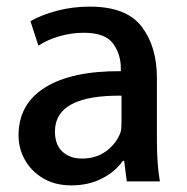

<svg xmlns="http://www.w3.org/2000/svg" viewBox="-20 -520 566 580"><path d="M463 28H363L355 -34H351Q328 -1 287.5 19.5Q247 40 196 40Q146 40 110 18.5Q74 -3 55 -37.5Q36 -72 36 -111Q36 -206 116.5 -256Q197 -306 345 -305V-314Q345 -356 321.5 -388.5Q298 -421 233 -421Q196 -421 159.5 -410.5Q123 -400 96 -382L72 -456Q105 -475 152 -487.5Q199 -500 251 -500Q362 -500 408 -439.5Q454 -379 454 -285V-96Q454 -23 463 28ZM146 -123Q146 -82 169 -61.5Q192 -41 227 -41Q271 -41 301.5 -64Q332 -87 344 -120Q347 -130 347 -149V-231Q146 -233 146 -123Z"/></svg>

Font: Gmarket Sans TTF Medium
Style: Regular
Weight: 500
Designer: Creative Director : Sungho Lee; Art Director : Kiwoong Choi; Project Manager : Sori Yang, Jongwook Yoon; Font Designer :
Foundry: Sandoll Inc.
Version: Version 1.000;hotconv 1.0.109;makeotfexe 2.5.65596